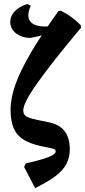

<svg xmlns="http://www.w3.org/2000/svg" viewBox="-20 -759 425 959"><path d="M155.4 180.4 100.4 75 109 57.1Q158.4 46.1 191.6 36.1Q224.7 26.1 241.4 16.4Q258.1 6.6 258.1 -2.5Q258.1 -11.7 249.2 -14.7Q240.2 -17.7 213.2 -23.6Q149.5 -34.2 109.7 -54.7Q69.8 -75.2 51.3 -112.6Q32.8 -150.1 32.8 -210.3Q32.8 -269.5 57.9 -339.3Q83 -409.1 135.9 -498.6Q188.8 -588.1 272.4 -704.7L284.8 -705.1Q339.9 -677.9 383.2 -633.3L384.8 -620.5Q308.9 -530.6 254.6 -461.4Q200.3 -392.1 165.1 -342.2Q129.9 -292.3 113 -259.1Q96.2 -225.9 96.2 -207.1Q96.2 -191.3 106.2 -181.8Q116.3 -172.4 143 -165.6Q169.6 -158.9 219.4 -149.1Q275.3 -139 301.9 -104.8Q328.6 -70.6 328.6 -13.6Q328.6 27.4 311.3 60.3Q294 93.2 255.9 121.6Q217.7 150.1 155.4 180.4ZM132.4 -569.7Q89.6 -569.7 60.4 -592.3Q31.1 -614.8 31.1 -650.2Q31.1 -678.6 53.8 -702.7Q76.4 -726.7 116.1 -738.9L133.7 -730.5Q107.1 -669.8 138.4 -644.5Q169.7 -619.1 248.2 -629.8L250.7 -600.8Q214.7 -589 187.6 -582Q160.4 -575.1 132.4 -569.7Z"/></svg>

Font: Alegreya
Style: Regular
Weight: 400
Designer: Juan Pablo del Peral
Foundry: Huerta Tipografica
Version: Version 2.009